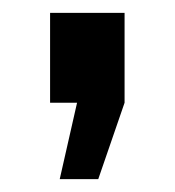

<svg xmlns="http://www.w3.org/2000/svg" viewBox="-20 -164 272 299"><path d="M73 115 100 -4H58V-144H174V-4L133 115Z"/></svg>

Font: YasnoRaleway
Style: Bold
Weight: 700
Designer: Matt McInerney, Pablo Impallari, Rodrigo Fuenzalida
Foundry: Matt McInerney, Pablo Impallari, Rodrigo Fuenzalida
Version: Version 4.026